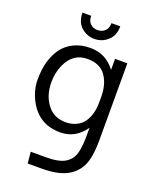

<svg xmlns="http://www.w3.org/2000/svg" viewBox="-175 -827 931 1169"><g transform="rotate(20 290.0 -243.0)"><path d="M187.5 -639.6Q151.4 -672.9 151.4 -732.4H208Q208 -698.7 226.6 -681.2Q245.1 -663.6 272.9 -663.6Q301.3 -663.6 320.3 -681.2Q339.4 -698.7 339.4 -732.4H396.5Q396.5 -672.9 359.4 -639.6Q322.3 -606.4 273.4 -606.4Q224.6 -606.4 187.5 -639.6ZM431.6 -87.9Q370.6 -0.5 272.5 -0.5Q134.8 -0.5 70.3 -119.6Q34.2 -186 34.2 -255.4Q34.2 -324.7 48.8 -374.5Q63.5 -424.3 91.3 -463.4Q120.1 -502 166 -524.4Q211.9 -546.9 271.5 -546.9Q372.6 -546.9 434.1 -464.4V-535.6H513.7V-38.6Q513.7 76.2 485.8 131.8Q458 187.5 399.9 216.3Q342.3 245.1 242.7 245.1H152.3L145 171.4H244.6Q329.6 171.4 369.6 145.5Q409.2 119.6 420.4 74.7Q431.6 30.3 431.6 -40.5ZM434.1 -252V-291.5Q434.1 -371.6 396.5 -424.8Q358.9 -478 278.3 -478Q184.6 -478.5 141.6 -383.8Q118.2 -332.5 118.2 -270.5Q118.2 -174.8 173.3 -114.3Q213.9 -70.3 282.2 -69.8Q319.3 -69.8 350.6 -84.5Q381.8 -99.1 399.4 -125Q434.1 -176.3 434.1 -252Z"/></g></svg>

Font: Oxygen-Regular
Style: Regular
Weight: 400
Designer: Vernon Adams
Foundry: Vernon Adams
Version: Version Release 0.2.3 webfont; ttfautohint (v0.93.3-1d66) -l